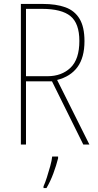

<svg xmlns="http://www.w3.org/2000/svg" viewBox="-20 -734 496 975"><path d="M197 -714Q265 -714 312 -697Q359 -680 384 -638.5Q409 -597 409 -525Q409 -442 373.5 -393.5Q338 -345 270 -328L434 0H403L244 -321H112V0H86V-714ZM193 -689H112V-347H221Q293 -347 338 -390Q383 -433 383 -526Q383 -615 338 -652Q293 -689 193 -689ZM275 70Q266 106 251 146.5Q236 187 216 221H201V212Q209 195 218 167Q227 139 235 110Q243 81 245 61H275Z"/></svg>

Font: Noto Sans Khmer Condensed Thin
Style: Regular
Weight: 100
Width: 3
Designer: Danh Hong and the Monotype Design Team
Foundry: Monotype Imaging Inc.
Version: Version 2.004; ttfautohint (v1.8.4.7-5d5b)